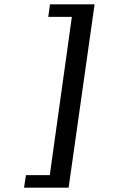

<svg xmlns="http://www.w3.org/2000/svg" viewBox="-20 -706 640 887"><path d="M417 -686 297 161H91L100 103H210L312 -628H203L211 -686Z"/></svg>

Font: Chivo Mono Medium
Style: Italic
Weight: 500
Italic angle: -8.05°
Monospace: yes
Designer: Hector Gatti
Foundry: Omnibus-Type
Version: Version 1.008